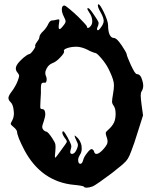

<svg xmlns="http://www.w3.org/2000/svg" viewBox="-20 -848 707 896"><path d="M371.1 22.9Q370.1 21 356.4 18.6Q342.8 16.1 325.2 14.6Q250 7.8 190.4 -33.7Q131.8 -75.2 92.8 -149.4Q78.1 -177.7 68.4 -201.2Q59.6 -224.6 59.6 -232.9Q59.6 -236.8 54.7 -243.7Q49.8 -250 43 -255.4Q31.2 -265.1 30.3 -269Q29.3 -272.9 37.1 -286.1Q44.9 -299.8 44.9 -320.3Q44.9 -325.7 43.9 -332Q41 -360.8 29.3 -371.6Q19.5 -380.9 19.5 -390.1Q19.5 -391.6 19.5 -393.1Q21.5 -404.3 36.1 -422.9Q43 -431.6 50.8 -445.8Q58.6 -459.5 62.5 -470.2Q69.3 -488.3 69.3 -494.1Q69.3 -499.5 63.5 -506.8Q50.8 -520.5 54.7 -535.2Q58.6 -549.8 80.1 -569.8Q90.8 -580.6 101.6 -587.9Q112.3 -595.2 115.2 -595.2Q122.1 -595.2 134.8 -612.8Q147.5 -630.4 144.5 -634.3Q142.6 -635.7 145.5 -640.6Q147.5 -646 152.3 -651.9Q157.2 -658.2 161.1 -665Q164.1 -672.4 164.1 -676.3Q164.1 -680.2 168.9 -688Q173.8 -695.8 181.6 -702.6Q188.5 -709 195.3 -718.8Q202.1 -728.5 205.1 -735.8Q208 -742.7 212.9 -747.6Q217.8 -752.4 221.7 -752.4Q225.6 -752.4 232.4 -753.4Q239.3 -754.9 245.1 -756.3Q254.9 -758.8 256.8 -756.3Q257.8 -753.4 254.9 -735.8Q252 -714.8 256.8 -712.4Q261.7 -710.4 274.4 -727.1Q286.1 -740.7 286.1 -748Q286.1 -755.4 277.3 -772Q268.6 -789.1 268.6 -803.7Q268.6 -805.2 268.6 -806.6Q269.5 -822.3 280.3 -822.3Q285.2 -822.3 304.7 -805.7Q324.2 -789.6 344.7 -770Q360.4 -754.4 373 -740.7Q385.7 -727.1 385.7 -723.6Q385.7 -716.8 391.6 -717.8Q397.5 -718.8 403.3 -726.6Q412.1 -736.8 410.2 -754.9Q408.2 -772.9 397.5 -788.1Q392.6 -795.4 389.6 -801.3Q386.7 -807.6 387.7 -808.6Q391.6 -812.5 398.4 -805.7Q405.3 -798.8 421.9 -773.9Q436.5 -752.4 439.5 -744.6Q441.4 -737.3 437.5 -727.1Q429.7 -711.4 434.6 -707.5Q439.5 -704.1 449.2 -717.8Q463.9 -736.3 463.9 -750.5Q463.9 -764.6 450.2 -789.6Q442.4 -802.2 438.5 -813Q435.5 -823.7 437.5 -826.7Q438.5 -828.1 439.5 -828.1Q446.3 -828.1 463.9 -792.5Q484.4 -749.5 484.4 -729.5Q484.4 -703.6 491.2 -687Q499 -670.9 510.7 -670.9Q517.6 -670.9 526.4 -663.1Q535.2 -654.8 547.9 -636.2Q557.6 -622.1 564.5 -609.9Q571.3 -597.7 571.3 -594.2Q571.3 -590.8 577.1 -576.2Q583 -561.5 590.8 -544.4Q600.6 -523.4 607.4 -512.7Q614.3 -502.4 619.1 -502Q636.7 -502 644.5 -471.2Q648.4 -459 648.4 -448.7Q648.4 -433.1 640.6 -421.4Q636.7 -415 636.7 -401.9Q636.7 -388.2 640.6 -359.9Q642.6 -343.3 647.5 -309.6Q639.6 -282.7 622.1 -229.5Q613.3 -201.2 606.4 -180.7Q599.6 -160.2 593.8 -146Q584 -118.7 576.2 -106.9Q568.4 -94.7 555.7 -84Q545.9 -74.7 531.2 -63.5Q517.6 -51.8 502 -40Q472.7 -18.1 446.3 0.5Q419.9 19 412.1 22Q397.5 27.3 385.7 27.8Q385.7 27.8 384.8 27.8Q374 27.8 371.1 22.9ZM368.2 -101.1Q372.1 -116.7 386.7 -134.3Q400.4 -152.3 407.2 -152.3Q410.2 -152.3 414.1 -148.9Q418 -145.5 418.9 -141.1Q421.9 -127.9 432.6 -129.9Q443.4 -131.8 459 -147.9Q476.6 -167 480.5 -178.7Q484.4 -190.9 477.5 -209Q472.7 -222.7 473.6 -227.5Q473.6 -232.4 481.4 -238.8Q486.3 -243.2 494.1 -251Q502 -259.3 506.8 -267.1Q518.6 -283.7 519.5 -312Q519.5 -315.4 519.5 -318.8Q519.5 -342.3 509.8 -355.5Q502.9 -364.7 502.9 -374Q502.9 -383.3 507.8 -411.6Q511.7 -433.1 511.7 -449.2Q511.7 -459 509.8 -466.8Q505.9 -487.3 486.3 -526.9Q474.6 -550.3 453.1 -575.7Q431.6 -601.1 423.8 -601.1Q420.9 -601.1 410.2 -605.5Q399.4 -609.4 388.7 -615.7Q376 -622.1 362.3 -626Q348.6 -629.9 336.9 -629.9Q312.5 -629.9 293.9 -623.5Q275.4 -617.2 278.3 -609.9Q279.3 -608.9 279.3 -607.4Q279.3 -598.6 261.7 -580.6Q242.2 -559.6 225.6 -553.7Q207 -546.9 197.3 -527.8Q191.4 -517.1 191.4 -506.8Q191.4 -500 194.3 -493.7Q199.2 -482.9 197.3 -471.7Q195.3 -460.9 189.5 -461.9Q178.7 -463.4 174.8 -459Q170.9 -454.1 170.9 -439.5Q170.9 -430.2 170.9 -412.6Q169.9 -394.5 168.9 -378.4Q168 -363.3 168 -355Q168 -348.6 168 -345.7Q168.9 -338.9 176.8 -338.9Q188.5 -338.9 190.4 -323.7Q191.4 -320.8 191.4 -317.4Q191.4 -303.7 184.6 -283.2Q177.7 -264.2 176.8 -256.3Q176.8 -249 181.6 -243.2Q184.6 -239.3 188.5 -236.8Q192.4 -233.9 196.3 -233.9Q199.2 -233.9 207 -225.6Q214.8 -216.8 222.7 -204.6Q236.3 -184.6 238.3 -174.8Q239.3 -169.9 239.3 -162.1Q239.3 -154.3 238.3 -143.6Q237.3 -130.4 236.3 -121.1Q236.3 -111.8 237.3 -111.8Q240.2 -111.8 265.6 -147.5Q292 -183.1 292 -186.5Q292 -189 289.1 -194.8Q285.2 -200.7 280.3 -207Q275.4 -214.4 272.5 -221.2Q269.5 -228 271.5 -232.4Q273.4 -238.3 279.3 -232.4Q284.2 -226.6 295.9 -206.1Q308.6 -182.1 311.5 -172.9Q314.5 -163.6 310.5 -152.3Q302.7 -129.4 316.4 -129.9Q330.1 -130.4 338.9 -153.3Q343.8 -164.6 343.8 -171.4Q343.8 -178.2 336.9 -190.9Q328.1 -210 328.1 -213.9Q328.1 -217.8 335.9 -210.4Q354.5 -195.3 360.4 -168.9Q361.3 -161.1 361.3 -154.3Q361.3 -137.7 353.5 -126.5Q350.6 -122.1 347.7 -115.2Q344.7 -107.9 344.7 -103Q344.7 -84 354.5 -83.5Q363.3 -83 368.2 -101.1Z"/></svg>

Font: Brazier Flame
Style: Regular
Weight: 400
Designer: Walter E Stewart
Version: 0.1